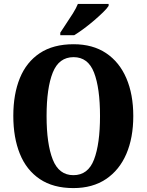

<svg xmlns="http://www.w3.org/2000/svg" viewBox="-20 -951 749 981"><path d="M355 10Q252 10 183.5 -36Q115 -82 81.5 -165Q48 -248 48 -359Q48 -470 81.5 -552Q115 -634 183.5 -679.5Q252 -725 356 -725Q454 -725 522 -679.5Q590 -634 625.5 -551.5Q661 -469 661 -358Q661 -247 625.5 -164.5Q590 -82 521.5 -36Q453 10 355 10ZM355 -56Q430 -56 460.5 -136Q491 -216 491 -358Q491 -501 460.5 -580Q430 -659 356 -659Q281 -659 249.5 -580Q218 -501 218 -358Q218 -216 249.5 -136Q281 -56 355 -56ZM288 -784Q301 -805 318.5 -830.5Q336 -856 352.5 -882.5Q369 -909 378 -931H535V-921Q527 -908 507 -888.5Q487 -869 461.5 -847Q436 -825 409 -805Q382 -785 359 -771H288Z"/></svg>

Font: Noto Serif Lao Condensed ExtraBold
Style: Regular
Weight: 800
Width: 3
Designer: Monotype Design Team
Foundry: Monotype Imaging Inc.
Version: Version 2.003; ttfautohint (v1.8.4.7-5d5b)